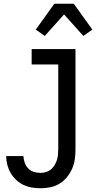

<svg xmlns="http://www.w3.org/2000/svg" viewBox="-20 -782 588 1025"><path d="M197 223Q173 223 149.5 219Q126 215 105 205Q84 195 66.5 178.5Q49 162 37 141.5Q25 121 19 98Q13 75 13 51H105Q106 69 112 86.5Q118 104 130.5 117Q143 130 160.5 135.5Q178 141 197 141Q211 141 226 136.5Q241 132 252 122.5Q263 113 271 100Q279 87 283.5 73Q288 59 289.5 44Q291 29 291 14V-438H149V-520H383V14Q383 41 379.5 67Q376 93 365.5 117.5Q355 142 338 163Q321 184 298.5 198Q276 212 249.5 217.5Q223 223 197 223ZM219 -590 171 -624 270 -762H374L473 -624L425 -590L322 -705Z"/></svg>

Font: Iosevka Semi-Condensed Medium
Style: Regular
Weight: 500
Monospace: yes
Designer: Belleve Invis
Foundry: Belleve Invis
Version: Version 27.3.5